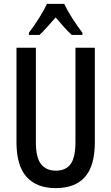

<svg xmlns="http://www.w3.org/2000/svg" viewBox="-20 -960 574 990"><path d="M469 -227Q469 -105 418 -47.5Q367 10 267 10Q169 10 117 -48Q65 -106 65 -226V-714H165V-226Q165 -148 191.5 -114Q218 -80 268 -80Q319 -80 344 -114Q369 -148 369 -227V-714H469ZM311 -940Q327 -906 353 -865.5Q379 -825 405 -791V-780H350Q330 -798 309.5 -821Q289 -844 267 -870Q244 -844 222.5 -820Q201 -796 184 -780H129V-791Q155 -825 181.5 -867Q208 -909 222 -940Z"/></svg>

Font: Noto Sans Khmer UI ExtraCondensed Medium
Style: Regular
Weight: 500
Width: 2
Designer: Danh Hong and the Monotype Design Team
Foundry: Monotype Imaging Inc.
Version: Version 2.002; ttfautohint (v1.8.4.7-5d5b)